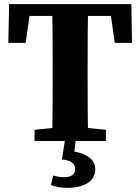

<svg xmlns="http://www.w3.org/2000/svg" viewBox="-20 -677 674 922"><path d="M145.9 0H488.5V-53.7L337.7 -68.7H293.9L145.9 -53.7V0ZM229.9 0H403.8C400.8 -103 400.8 -207 400.8 -310.7V-347C400.8 -452 400.8 -556 403.8 -657H229.9C232.9 -554 232.9 -450 232.9 -347V-310C232.9 -205 232.9 -101 229.9 0ZM20 -471.1H103.4L129.6 -657L57.2 -600.5H576.5L504.8 -657L531.1 -471.1H613.7L610.8 -657H23.7L20 -471.1ZM277.4 88.9C319.2 92.3 340.7 106.3 340.7 135.8C340.7 158.8 324.6 173.9 288.5 173.9C270.5 173.9 254.3 171.5 235.4 165.8L224.8 211.7C247.2 220.1 270.4 225.1 302.7 225.1C392.3 225.1 437.5 187.4 437.5 136.4C437.5 90.1 398.7 54.7 303.6 46.6L334.4 72.7L343.7 -4.4H291.8L277.4 88.9Z"/></svg>

Font: Source Serif Variable
Style: Regular
Weight: 389
Designer: Frank Grießhammer
Foundry: Adobe Systems Incorporated
Version: Version 3.001;hotconv 1.0.111;makeotfexe 2.5.65597